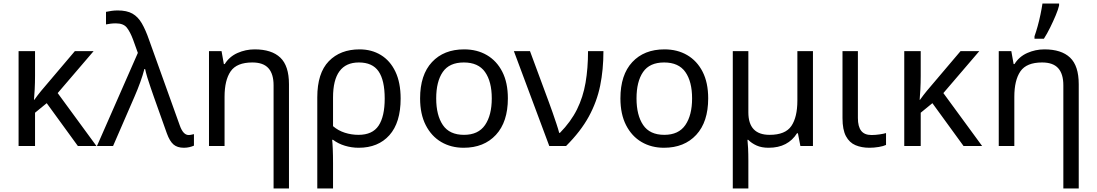

<svg xmlns="http://www.w3.org/2000/svg" viewBox="-20 -825 6197 1085"><path d="M509 -536 306 -299 525 0H420L244 -242L178 -188V0H85V-536H178V-397Q178 -357 176 -319Q174 -281 172 -261H174Q183 -274 193.5 -287.5Q204 -301 213 -312L403 -536Z M528 0 759 -526 732 -601Q716 -644 697 -668.5Q678 -693 635 -693Q617 -693 603.5 -691Q590 -689 579 -687V-758Q593 -761 610 -763.5Q627 -766 645 -766Q697 -766 728.5 -748Q760 -730 781.5 -693Q803 -656 823 -598L996 -116Q1015 -62 1046 -62Q1054 -62 1062.5 -64Q1071 -66 1076 -67V-2Q1065 3 1050.5 6.5Q1036 10 1019 10Q982 10 960.5 -8.5Q939 -27 923 -71L850 -276Q842 -300 831.5 -329.5Q821 -359 812.5 -387.5Q804 -416 800 -435H796Q787 -400 772.5 -360Q758 -320 741 -281L619 0Z M1419 -546Q1515 -546 1564 -499.5Q1613 -453 1613 -349V240H1526V-343Q1526 -407 1497 -439.5Q1468 -472 1406 -472Q1318 -472 1283.5 -422Q1249 -372 1249 -278V0H1161V-536H1232L1245 -463H1250Q1276 -505 1322 -525.5Q1368 -546 1419 -546Z M2244 -268Q2244 -132 2180.5 -61Q2117 10 2007 10Q1967 10 1929 -1.5Q1891 -13 1862 -35H1857Q1859 -19 1860.5 17Q1862 53 1862 98V240H1773V-275Q1773 -412 1838 -479Q1903 -546 2012 -546Q2080 -546 2132.5 -514Q2185 -482 2214.5 -420Q2244 -358 2244 -268ZM2008 -472Q1862 -472 1862 -274V-112Q1891 -87 1928.5 -75Q1966 -63 2006 -63Q2085 -63 2119.5 -115Q2154 -167 2154 -268Q2154 -371 2119.5 -421.5Q2085 -472 2008 -472Z M2850 -269Q2850 -136 2782.5 -63Q2715 10 2600 10Q2529 10 2473.5 -22.5Q2418 -55 2386 -117.5Q2354 -180 2354 -269Q2354 -402 2421 -474Q2488 -546 2603 -546Q2676 -546 2731.5 -513.5Q2787 -481 2818.5 -419.5Q2850 -358 2850 -269ZM2445 -269Q2445 -174 2482.5 -118.5Q2520 -63 2602 -63Q2683 -63 2721 -118.5Q2759 -174 2759 -269Q2759 -364 2721 -418Q2683 -472 2601 -472Q2519 -472 2482 -418Q2445 -364 2445 -269Z M2884 -536H2975L3082 -247Q3091 -223 3102.5 -190Q3114 -157 3124.5 -125.5Q3135 -94 3140 -74H3144Q3206 -137 3240.5 -206.5Q3275 -276 3289 -357.5Q3303 -439 3303 -536H3390Q3390 -431 3371.5 -340.5Q3353 -250 3307.5 -166.5Q3262 -83 3179 0H3084Z M3982 -269Q3982 -136 3914.5 -63Q3847 10 3732 10Q3661 10 3605.5 -22.5Q3550 -55 3518 -117.5Q3486 -180 3486 -269Q3486 -402 3553 -474Q3620 -546 3735 -546Q3808 -546 3863.5 -513.5Q3919 -481 3950.5 -419.5Q3982 -358 3982 -269ZM3577 -269Q3577 -174 3614.5 -118.5Q3652 -63 3734 -63Q3815 -63 3853 -118.5Q3891 -174 3891 -269Q3891 -364 3853 -418Q3815 -472 3733 -472Q3651 -472 3614 -418Q3577 -364 3577 -269Z M4574 -536V0H4503L4489 -72H4484Q4459 -32 4419 -11Q4379 10 4323 10Q4284 10 4256 -2.5Q4228 -15 4208 -35H4204Q4206 -17 4207.5 13Q4209 43 4209 84V240H4121V-536H4209V-190Q4209 -63 4329 -63Q4418 -63 4452 -113Q4486 -163 4486 -257V-536Z M4828 -536V-158Q4828 -110 4846.5 -86Q4865 -62 4905 -62Q4927 -62 4950.5 -65.5Q4974 -69 4987 -73V-6Q4973 1 4946 5.5Q4919 10 4893 10Q4849 10 4814.5 -4.5Q4780 -19 4760.5 -55.5Q4741 -92 4741 -157V-536Z M5514 -536 5311 -299 5530 0H5425L5249 -242L5183 -188V0H5090V-536H5183V-397Q5183 -357 5181 -319Q5179 -281 5177 -261H5179Q5188 -274 5198.5 -287.5Q5209 -301 5218 -312L5408 -536Z M5882 -546Q5978 -546 6027 -499.5Q6076 -453 6076 -349V240H5989V-343Q5989 -407 5960 -439.5Q5931 -472 5869 -472Q5781 -472 5746.5 -422Q5712 -372 5712 -278V0H5624V-536H5695L5708 -463H5713Q5739 -505 5785 -525.5Q5831 -546 5882 -546ZM5826 -606V-620Q5835 -645 5844 -677.5Q5853 -710 5860 -744Q5867 -778 5871 -805H5965V-794Q5960 -772 5946 -738.5Q5932 -705 5914.5 -669.5Q5897 -634 5879 -606Z"/></svg>

Font: Noto Sans IKEA
Style: Regular
Weight: 400
Designer: Monotype Design Team
Foundry: Monotype Imaging Inc.
Version: Version 2.001